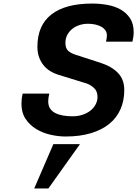

<svg xmlns="http://www.w3.org/2000/svg" viewBox="-20 -756 774 1083"><path d="M258 -228Q252 -203 252 -184Q252 -160 262.5 -144Q273 -128 291.5 -118.5Q310 -109 335 -104.5Q360 -100 389 -100Q419 -100 445 -108.5Q471 -117 490 -132Q509 -147 519.5 -167Q530 -187 530 -209Q530 -241 511 -259Q492 -277 469 -285L307 -335Q284 -342 263 -355Q242 -368 226 -387.5Q210 -407 200.5 -433Q191 -459 191 -492Q191 -613 270 -674.5Q349 -736 500 -736Q543 -736 585 -728.5Q627 -721 660 -702.5Q693 -684 713.5 -653Q734 -622 734 -575Q734 -549 727 -521H578Q580 -529 581.5 -539Q583 -549 583 -556Q583 -573 574 -585.5Q565 -598 550 -606Q535 -614 516 -618Q497 -622 477 -622Q451 -622 428 -614.5Q405 -607 387.5 -593Q370 -579 359.5 -559Q349 -539 349 -514Q349 -484 364 -470Q379 -456 407 -447L546 -402Q609 -382 645 -345Q681 -308 681 -248Q681 -188 659.5 -139.5Q638 -91 596 -57Q554 -23 492 -4.5Q430 14 350 14Q309 14 265 4Q221 -6 184.5 -28Q148 -50 124.5 -85Q101 -120 101 -170Q101 -183 102.5 -197.5Q104 -212 108 -228ZM253 307H173L281 57H431Z"/></svg>

Font: Perun
Style: Bold Italic
Weight: 700
Italic angle: -12°
Foundry: Copyright (c) Stefan Peev, Context Ltd, 2016
Version: Version 1.027